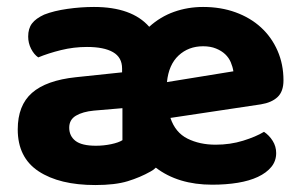

<svg xmlns="http://www.w3.org/2000/svg" viewBox="-20 -516 867 552"><path d="M409 -439Q441 -468 480.5 -482Q520 -496 564 -496Q615 -496 657.5 -480.5Q700 -465 730.5 -437Q761 -409 778 -370Q795 -331 795 -285Q795 -253 778 -237Q761 -221 730 -216L470 -177Q484 -135 519 -117.5Q554 -100 600 -100Q642 -100 679 -111.5Q716 -123 739 -137Q754 -127 764 -111Q774 -95 774 -76Q774 -53 760 -36Q746 -19 721.5 -7.5Q697 4 663.5 9.5Q630 15 590 15Q492 15 428 -34Q425 -31 421 -28Q417 -25 413 -23Q383 -6 347 5Q311 16 254 16Q151 16 91 -23.5Q31 -63 31 -144Q31 -213 72 -249Q113 -285 198 -294L331 -308V-319Q331 -351 305 -366Q279 -381 230 -381Q192 -381 155.5 -372Q119 -363 90 -351Q78 -359 69.5 -375.5Q61 -392 61 -411Q61 -434 72 -448.5Q83 -463 107 -474Q135 -485 174 -490.5Q213 -496 250 -496Q359 -496 409 -439ZM332 -113V-205L250 -198Q218 -195 198.5 -183.5Q179 -172 179 -149Q179 -125 197 -111Q215 -97 256 -97Q278 -97 299.5 -101.5Q321 -106 332 -113ZM460 -280 651 -311Q649 -324 643.5 -337Q638 -350 627.5 -360Q617 -370 601 -376.5Q585 -383 564 -383Q522 -383 493.5 -356.5Q465 -330 460 -280Z"/></svg>

Font: Baloo 2 Latin
Style: Bold
Weight: 400
Designer: Sarang Kulkarni and Ek Type
Foundry: Ek Type
Version: Version 1.001